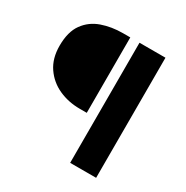

<svg xmlns="http://www.w3.org/2000/svg" viewBox="-167 -792 982 1012"><g transform="rotate(30 324.5 -285.5)"><path d="M395 80V-651H553V80ZM297 -192Q227 -192 168.5 -218.5Q110 -245 74 -297.5Q38 -350 38 -427Q38 -512 73.5 -561Q109 -610 167.5 -630.5Q226 -651 295 -651H339V-192Z"/></g></svg>

Font: Mada ExtraBold
Style: Regular
Weight: 800
Designer: Khaled Hosny
Version: Version 1.5